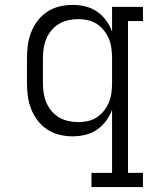

<svg xmlns="http://www.w3.org/2000/svg" viewBox="-20 -548 640 783"><path d="M353 215V157H437V-100Q428 -76 412 -54.5Q396 -33 374.5 -18.5Q353 -4 327.5 2Q302 8 276 8Q249 8 222 1.5Q195 -5 172.5 -20Q150 -35 133.5 -56.5Q117 -78 107 -103.5Q97 -129 93.5 -156Q90 -183 90 -210V-310Q90 -337 93.5 -364Q97 -391 107 -416.5Q117 -442 133.5 -463.5Q150 -485 172.5 -500Q195 -515 222 -521.5Q249 -528 276 -528Q302 -528 327.5 -522Q353 -516 374.5 -501.5Q396 -487 412 -465.5Q428 -444 437 -420V-520H563V-462H502V157H563V215ZM299 -50Q319 -50 339 -54.5Q359 -59 375.5 -70Q392 -81 404.5 -97Q417 -113 424.5 -131.5Q432 -150 434.5 -170Q437 -190 437 -210V-310Q437 -330 434.5 -350Q432 -370 424.5 -388.5Q417 -407 404.5 -423Q392 -439 375.5 -450Q359 -461 339 -465.5Q319 -470 299 -470Q279 -470 258.5 -465.5Q238 -461 220.5 -450.5Q203 -440 190 -424.5Q177 -409 169 -390Q161 -371 158 -350.5Q155 -330 155 -310V-210Q155 -190 158 -169.5Q161 -149 169 -130Q177 -111 190 -95.5Q203 -80 220.5 -69.5Q238 -59 258.5 -54.5Q279 -50 299 -50Z"/></svg>

Font: Iosevka Etoile Light
Style: Regular
Weight: 300
Designer: Belleve Invis
Foundry: Belleve Invis
Version: Version 25.0.1; ttfautohint (v1.8.4)